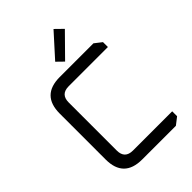

<svg xmlns="http://www.w3.org/2000/svg" viewBox="-263 -1027 1136 1136"><g transform="rotate(-45 305.0 -458.5)"><path d="M80 -153V-537Q80 -690 233 -690H515L560 -655V-614H232Q164 -614 164 -546V-144Q164 -76 232 -76H560V-35L515 0H233Q80 0 80 -153ZM278 -773 408 -917 456 -870 320 -732Z"/></g></svg>

Font: Oxanium ExtraLight
Style: Regular
Weight: 400
Version: Version 2.000